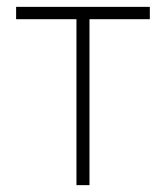

<svg xmlns="http://www.w3.org/2000/svg" viewBox="-20 -540 484 560"><path d="M203 0H241V-484H417V-520H27V-484H203Z"/></svg>

Font: Fixel Text ExtraLight
Style: Regular
Weight: 200
Width: 4
Designer: AlfaBravo + MacPaw
Foundry: Kyrylo Tkachov, Marchela Mozhyna, Serhii Makarenko, Maria Weinstein, Zakhar Kryvoshyya
Version: Version 1.211